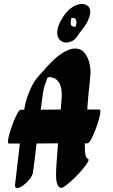

<svg xmlns="http://www.w3.org/2000/svg" viewBox="-20 -944 570 966"><path d="M286 1Q262 -4 262 -64Q262 -91 265 -130Q268 -169 272 -223L164 -222Q160 -186 155.5 -149.5Q151 -113 146 -77Q144 -61 129 -42.5Q114 -24 96.5 -11Q79 2 67 2Q53 2 56 -17Q62 -67 68 -119.5Q74 -172 80 -222H24Q20 -222 20 -232Q20 -245 27.5 -271Q35 -297 45.5 -325Q56 -353 67 -372.5Q78 -392 84 -392H102Q103 -395 103 -398Q108 -431 120 -463.5Q132 -496 142 -515Q152 -534 167 -552.5Q182 -571 196 -585Q250 -649 289.5 -674.5Q329 -700 357 -700Q388 -700 405.5 -678Q423 -656 430 -625.5Q437 -595 435 -569Q432 -534 429.5 -511.5Q427 -489 425 -469Q423 -449 421 -421Q420 -407 419 -393H481Q485 -393 485 -383Q485 -370 477.5 -343.5Q470 -317 459.5 -289.5Q449 -262 438 -242.5Q427 -223 421 -223H407Q407 -211 407 -202Q407 -150 422 -145Q430 -143 421 -127.5Q412 -112 393 -89.5Q374 -67 352 -46Q330 -25 311.5 -11Q293 3 286 1ZM197 -480Q194 -460 191 -438Q188 -416 185 -392L286 -393L289 -435L291 -461Q291 -503 280 -523Q269 -543 255 -549.5Q241 -556 231 -556Q227 -556 224.5 -555.5Q222 -555 221 -555Q219 -552 218 -551Q212 -536 206 -517.5Q200 -499 197 -480ZM346 -739Q328 -730 313 -730Q294 -730 281 -743Q268 -756 268 -780Q268 -797 275.5 -817.5Q283 -838 300 -863Q307 -874 316 -883Q326 -895 338 -904Q366 -924 392 -924Q410 -924 422 -914Q434 -904 434 -884Q434 -865 421.5 -838.5Q409 -812 378 -776Q372 -765 363.5 -754.5Q355 -744 346 -739ZM361 -812Q361 -813 363 -819Q365 -825 365 -832Q365 -840 360.5 -847Q356 -854 344 -854Q342 -854 339 -853Q337 -846 336 -836V-829Q336 -817 340.5 -814Q345 -811 354 -809H356Q358 -809 359 -809Z"/></svg>

Font: Ga Maamli
Style: Regular
Weight: 400
Designer: Afotey Clement Nii Odai, Ama Asantewa Diaka, David Abbey-Thompson
Foundry: Sorkin Type Co.
Version: Version 1.000; ttfautohint (v1.8.4.7-5d5b)